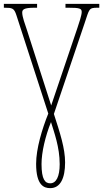

<svg xmlns="http://www.w3.org/2000/svg" viewBox="-20 -734 534 994"><path d="M240 240C293 240 317 188 317 107C317 34 291 -45 259 -144L418 -614C443 -688 439 -694 485 -694H494V-714H319V-694H334C393 -694 403 -690 403 -672C403 -655 389 -614 381 -590L245 -188L120 -577C109 -610 95 -647 95 -669C95 -684 103 -694 158 -694H172V-714H0V-694H2C44 -694 53 -692 65 -655L230 -146C198 -67 167 36 167 114C167 226 208 240 240 240ZM240 215C214 215 195 196 195 115C195 54 215 -30 244 -102C260 -49 289 27 289 116C289 180 271 215 240 215Z"/></svg>

Font: Noto Serif ExtraCondensed Thin
Style: Regular
Weight: 100
Width: 2
Designer: Monotype Design Team
Foundry: Monotype Imaging Inc.
Version: Version 2.013